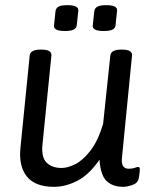

<svg xmlns="http://www.w3.org/2000/svg" viewBox="-20 -717 597 743"><path d="M381 -597Q336 -597 339 -619L345 -675Q347 -686 357.5 -691.5Q368 -697 391 -697Q436 -697 433 -675L427 -619Q426 -608 415.5 -602.5Q405 -597 381 -597ZM231 -597Q186 -597 189 -619L195 -675Q197 -686 207 -691.5Q217 -697 241 -697Q286 -697 283 -675L277 -619Q276 -608 265 -602.5Q254 -597 231 -597ZM189 6Q116 6 84 -34Q52 -74 59 -144L95 -503Q98 -525 137 -525H141Q180 -525 179 -503L144 -154Q140 -108 160.5 -87.5Q181 -67 219 -67Q241 -67 270 -81Q299 -95 328.5 -132Q358 -169 379 -237L407 -503Q410 -525 449 -525H453Q492 -525 491 -503L452 -107Q447 -64 478 -64Q492 -64 501.5 -67.5Q511 -71 515 -71Q521 -71 521 -63Q521 -62 520.5 -53Q520 -44 517 -27Q513 -8 492 -1Q471 6 457 6Q416 6 392.5 -16.5Q369 -39 365 -99Q325 -41 279.5 -17.5Q234 6 189 6Z"/></svg>

Font: Asap
Style: Italic
Weight: 400
Italic angle: -6°
Designer: Pablo Cosgaya
Foundry: Omnibus-Type
Version: Version 3.001; ttfautohint (v1.8.3)